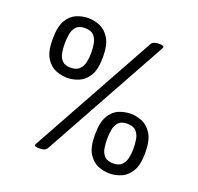

<svg xmlns="http://www.w3.org/2000/svg" viewBox="-124 -841 1014 983"><g transform="rotate(20 382.5 -349.5)"><path d="M583 -706Q607 -706 607 -697Q607 -695 605.5 -692.5Q604 -690 603 -687L230 -12Q225 -2 214.5 2.5Q204 7 190 7H185Q161 7 161 -2Q161 -7 165 -12L538 -687Q543 -697 553.5 -701.5Q564 -706 578 -706ZM197 -706Q228 -706 259.5 -693Q291 -680 312.5 -645Q334 -610 334 -542Q334 -475 312 -440.5Q290 -406 258.5 -393.5Q227 -381 197 -381Q166 -381 134.5 -393.5Q103 -406 81.5 -440.5Q60 -475 60 -542Q60 -610 80.5 -645Q101 -680 132.5 -693Q164 -706 197 -706ZM197 -652Q164 -652 149 -634.5Q134 -617 130 -591.5Q126 -566 126 -542Q126 -518 130 -493.5Q134 -469 149 -452.5Q164 -436 197 -436Q228 -436 244 -452.5Q260 -469 265 -493.5Q270 -518 270 -542Q270 -566 266 -591.5Q262 -617 246.5 -634.5Q231 -652 197 -652ZM568 -320Q599 -320 630.5 -307Q662 -294 683.5 -259Q705 -224 705 -156Q705 -89 683 -54.5Q661 -20 629.5 -7.5Q598 5 568 5Q537 5 505.5 -7.5Q474 -20 452.5 -54.5Q431 -89 431 -156Q431 -224 451.5 -259Q472 -294 503.5 -307Q535 -320 568 -320ZM568 -266Q535 -266 520 -248.5Q505 -231 501 -205.5Q497 -180 497 -156Q497 -132 501 -107.5Q505 -83 520.5 -66.5Q536 -50 568 -50Q600 -50 615.5 -66.5Q631 -83 636 -107.5Q641 -132 641 -156Q641 -180 637 -205.5Q633 -231 617.5 -248.5Q602 -266 568 -266Z"/></g></svg>

Font: Asap VF Beta
Style: Regular
Weight: 400
Designer: Pablo Cosgaya
Foundry: Pablo Cosgaya
Version: Version 1.007